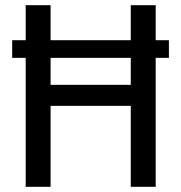

<svg xmlns="http://www.w3.org/2000/svg" viewBox="-20 -720 698 740"><path d="M631 -565H580V-700H484V-565H175V-700H79V-565H27V-497H79V0H175V-312H484V0H580V-497H631ZM484 -393H175V-497H484Z"/></svg>

Font: Arthouse Owned Medium
Style: Regular
Weight: 500
Designer: Jeremy Tribby
Foundry: Tribby Type
Version: Version 1.000;PS 001.000;hotconv 1.0.88;makeotf.lib2.5.64775